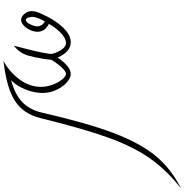

<svg xmlns="http://www.w3.org/2000/svg" viewBox="2 -1070 1088 1133"><g transform="rotate(90 546.5 -504.0)"><path d="M1093 -1028Q983 -942 913.5 -842Q844 -742 791.5 -595.5Q739 -449 678 -200Q661 -132 622.5 -88Q584 -44 515.5 -18Q447 8 340 20Q405 -15 449 -74.5Q493 -134 493 -200Q493 -236 480 -270.5Q467 -305 448.5 -327Q430 -349 416 -349Q402 -349 378.5 -323.5Q355 -298 333 -262Q333 -249 326 -206Q319 -163 309 -128Q302 -102 288.5 -81.5Q275 -61 250 -41L272 -126Q285 -176 292 -214.5Q299 -253 299 -261Q295 -288 276.5 -318.5Q258 -349 232 -349Q210 -349 180.5 -323.5Q151 -298 121 -248Q144 -237 156 -220Q168 -203 168 -181Q168 -160 157.5 -137Q147 -114 130.5 -99Q114 -84 98 -84Q79 -84 62.5 -103.5Q46 -123 46 -147Q46 -169 62 -204Q95 -280 140 -328.5Q185 -377 230 -377Q286 -377 320 -300Q374 -377 416 -377Q440 -377 466.5 -354Q493 -331 511 -292.5Q529 -254 529 -210Q529 -160 507.5 -108Q486 -56 454 -25Q539 -48 584 -92Q629 -136 645 -207Q706 -473 765.5 -630Q825 -787 901.5 -879Q978 -971 1093 -1028ZM107 -224Q80 -176 80 -150Q80 -137 85 -124.5Q90 -112 98 -112Q111 -112 123.5 -137Q136 -162 136 -181Q136 -193 129 -204.5Q122 -216 107 -224Z"/></g></svg>

Font: Srisakdi
Style: Regular
Weight: 400
Designer: Cadson Demak Co.,Ltd.
Foundry: Cadson Demak Co.,Ltd.
Version: Version 1.000